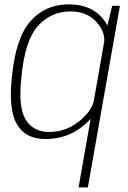

<svg xmlns="http://www.w3.org/2000/svg" viewBox="-20 -618 573 859"><path d="M331.5 220.5H373L516.5 -592H482L455 -481.5ZM183.5 4Q272 4 338.5 -44.5Q405 -93 413 -139L402 -175.5Q392.5 -121.5 333 -74.5Q273.5 -27.5 200 -27.5Q128.5 -27.5 94.5 -83.5Q60.5 -139.5 76 -275Q91.5 -438.5 150.5 -502.8Q209.5 -567 295 -567Q368.5 -567 411.5 -519.8Q454.5 -472.5 445 -419L467.5 -455Q476 -501.5 425.8 -550Q375.5 -598.5 287 -598.5Q182.5 -598.5 116.2 -523.2Q50 -448 33.5 -275.5Q17 -130.5 55 -63.2Q93 4 183.5 4Z"/></svg>

Font: Anybody UltraCondensed Thin ExtraLight
Style: Italic
Weight: 250
Italic angle: -10°
Version: Version 1.111